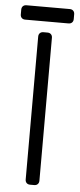

<svg xmlns="http://www.w3.org/2000/svg" viewBox="-57 -847 364 878"><g transform="rotate(5 125.5 -408.0)"><path d="M135 0H116Q106 0 100 -6Q94 -12 94 -22V-678Q94 -688 100 -694Q106 -700 116 -700H135Q145 -700 151 -694Q157 -688 157 -678V-22Q157 -12 151 -6Q145 0 135 0ZM6 -772V-794Q6 -804 12 -810Q18 -816 28 -816H227Q237 -816 243 -810Q249 -804 249 -794V-772Q249 -762 243 -756Q237 -750 227 -750H28Q18 -750 12 -756Q6 -762 6 -772Z"/></g></svg>

Font: Rubik
Style: Regular
Weight: 300
Designer: Hubert & Fischer
Foundry: Hubert & Fischer
Version: Version 1.100